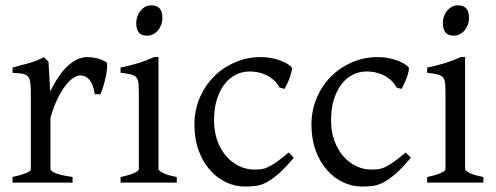

<svg xmlns="http://www.w3.org/2000/svg" viewBox="-20 -682 1852 717"><path d="M376 -450.7Q380.4 -447.8 380.1 -433.6Q379.9 -419.4 376.2 -400.9Q372.6 -382.3 366.7 -362.8Q360.8 -343.3 355 -330.1H334Q331.1 -349.6 325.7 -363.3Q320.3 -377 313.2 -385Q306.2 -393.1 297.6 -396.7Q289.1 -400.4 279.8 -400.4Q269 -400.4 254.6 -391.4Q240.2 -382.3 225.1 -363Q210 -343.8 195.1 -313.7Q180.2 -283.7 168.5 -242.2V-50.8Q168.5 -43.5 186.8 -35.6Q205.1 -27.8 251 -21V0H26.9V-21Q59.1 -28.3 77.1 -35.4Q95.2 -42.5 95.2 -50.8V-335Q95.2 -351.1 94.2 -362.1Q93.3 -373 91.8 -379.9Q90.3 -386.7 88.1 -390.6Q85.9 -394.5 84 -397Q80.6 -400.4 76.4 -402.6Q72.3 -404.8 65.7 -406.2Q59.1 -407.7 49.8 -408.4Q40.5 -409.2 26.9 -410.2V-429.7Q58.6 -438 89.1 -446.5Q119.6 -455.1 144 -468.8L161.1 -451.7L167.5 -340.8Q180.7 -367.7 196 -391.1Q211.4 -414.6 229 -431.9Q246.6 -449.2 265.9 -459Q285.2 -468.8 306.2 -468.8Q321.8 -468.8 339.8 -464.8Q357.9 -460.9 376 -450.7Z M430.2 0V-21Q463.4 -27.8 481 -35.9Q498.5 -43.9 498.5 -50.8V-327.1Q498.5 -352.1 497.6 -367.4Q496.6 -382.8 490.2 -391.4Q483.9 -399.9 470 -403.8Q456.1 -407.7 430.2 -410.2V-429.7Q445.3 -432.6 462.2 -436.8Q479 -440.9 495.6 -446Q512.2 -451.2 527.3 -457Q542.5 -462.9 555.2 -468.8H571.8V-50.8Q571.8 -44.9 588.1 -36.4Q604.5 -27.8 640.1 -21V0ZM586.4 -615.7Q586.4 -602.1 582 -589.8Q577.6 -577.6 570.1 -568.6Q562.5 -559.6 552.2 -554.2Q542 -548.8 529.8 -548.8Q507.8 -548.8 498.3 -561Q488.8 -573.2 488.8 -595.7Q488.8 -609.4 493.2 -621.6Q497.6 -633.8 505.4 -642.8Q513.2 -651.9 523.2 -657Q533.2 -662.1 544.9 -662.1Q586.4 -662.1 586.4 -615.7Z M1077.1 -92.8Q1045.4 -55.2 1021.2 -33.9Q997.1 -12.7 976.6 -1.7Q956.1 9.3 936.5 12Q917 14.6 894 14.6Q858.4 14.6 824.5 -1.2Q790.5 -17.1 764.2 -46.9Q737.8 -76.7 721.9 -119.6Q706.1 -162.6 706.1 -216.8Q706.1 -269.5 725.3 -315.4Q744.6 -361.3 778.1 -395.3Q811.5 -429.2 856.9 -449Q902.3 -468.8 955.1 -468.8Q971.2 -468.8 988 -466.1Q1004.9 -463.4 1020.3 -458.3Q1035.6 -453.1 1048.6 -446Q1061.5 -439 1069.8 -430.2Q1070.8 -424.3 1068.4 -413.6Q1065.9 -402.8 1061.5 -390.9Q1057.1 -378.9 1051.8 -367.9Q1046.4 -356.9 1042 -350.1L1023.9 -355Q1020 -363.8 1011.2 -374Q1002.4 -384.3 988.5 -393.6Q974.6 -402.8 955.3 -408.9Q936 -415 911.1 -415Q885.3 -415 861.6 -403.6Q837.9 -392.1 819.6 -369.1Q801.3 -346.2 790.3 -312Q779.3 -277.8 779.3 -231.9Q779.3 -190.4 791.7 -156.5Q804.2 -122.6 825 -98.6Q845.7 -74.7 872.8 -61.8Q899.9 -48.8 929.2 -48.8Q942.9 -48.8 954.6 -50Q966.3 -51.3 980.2 -57.6Q994.1 -64 1012.5 -76.7Q1030.8 -89.4 1058.1 -112.8Z M1514.2 -92.8Q1482.4 -55.2 1458.3 -33.9Q1434.1 -12.7 1413.6 -1.7Q1393.1 9.3 1373.5 12Q1354 14.6 1331.1 14.6Q1295.4 14.6 1261.5 -1.2Q1227.5 -17.1 1201.2 -46.9Q1174.8 -76.7 1158.9 -119.6Q1143.1 -162.6 1143.1 -216.8Q1143.1 -269.5 1162.4 -315.4Q1181.6 -361.3 1215.1 -395.3Q1248.5 -429.2 1293.9 -449Q1339.4 -468.8 1392.1 -468.8Q1408.2 -468.8 1425 -466.1Q1441.9 -463.4 1457.3 -458.3Q1472.7 -453.1 1485.6 -446Q1498.5 -439 1506.8 -430.2Q1507.8 -424.3 1505.4 -413.6Q1502.9 -402.8 1498.5 -390.9Q1494.1 -378.9 1488.8 -367.9Q1483.4 -356.9 1479 -350.1L1460.9 -355Q1457 -363.8 1448.2 -374Q1439.5 -384.3 1425.5 -393.6Q1411.6 -402.8 1392.3 -408.9Q1373 -415 1348.1 -415Q1322.3 -415 1298.6 -403.6Q1274.9 -392.1 1256.6 -369.1Q1238.3 -346.2 1227.3 -312Q1216.3 -277.8 1216.3 -231.9Q1216.3 -190.4 1228.8 -156.5Q1241.2 -122.6 1262 -98.6Q1282.7 -74.7 1309.8 -61.8Q1336.9 -48.8 1366.2 -48.8Q1379.9 -48.8 1391.6 -50Q1403.3 -51.3 1417.2 -57.6Q1431.2 -64 1449.5 -76.7Q1467.8 -89.4 1495.1 -112.8Z M1575.2 0V-21Q1608.4 -27.8 1626 -35.9Q1643.6 -43.9 1643.6 -50.8V-327.1Q1643.6 -352.1 1642.6 -367.4Q1641.6 -382.8 1635.3 -391.4Q1628.9 -399.9 1615 -403.8Q1601.1 -407.7 1575.2 -410.2V-429.7Q1590.3 -432.6 1607.2 -436.8Q1624 -440.9 1640.6 -446Q1657.2 -451.2 1672.4 -457Q1687.5 -462.9 1700.2 -468.8H1716.8V-50.8Q1716.8 -44.9 1733.2 -36.4Q1749.5 -27.8 1785.2 -21V0ZM1731.4 -615.7Q1731.4 -602.1 1727.1 -589.8Q1722.7 -577.6 1715.1 -568.6Q1707.5 -559.6 1697.3 -554.2Q1687 -548.8 1674.8 -548.8Q1652.8 -548.8 1643.3 -561Q1633.8 -573.2 1633.8 -595.7Q1633.8 -609.4 1638.2 -621.6Q1642.6 -633.8 1650.4 -642.8Q1658.2 -651.9 1668.2 -657Q1678.2 -662.1 1689.9 -662.1Q1731.4 -662.1 1731.4 -615.7Z"/></svg>

Font: Gentium Plus Viet
Style: Regular
Weight: 400
Designer: J. Victor Gaultney, Annie Olsen, Iska Routamaa, Becca Hirsbrunner
Foundry: SIL International
Version: Version 5.000